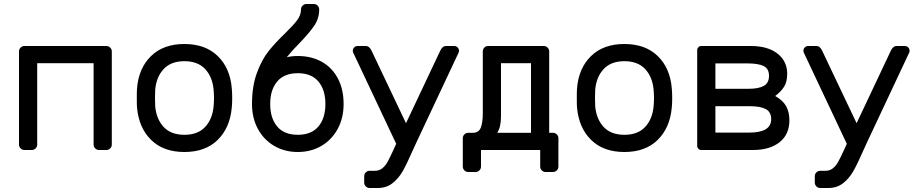

<svg xmlns="http://www.w3.org/2000/svg" viewBox="-20 -750 4593 960"><path d="M539 -493V-27Q539 -16 531 -8Q523 0 512 0H475Q464 0 456 -8Q448 -16 448 -27V-434H166V-27Q166 -16 158 -8Q150 0 139 0H102Q91 0 83 -8Q75 -16 75 -27V-493Q75 -504 83 -512Q91 -520 102 -520H512Q523 -520 531 -512Q539 -504 539 -493Z M1141 -259Q1141 -235 1139 -213Q1130 -111 1068.5 -50.5Q1007 10 902 10Q797 10 735.5 -50.5Q674 -111 665 -213Q664 -224 664 -259Q664 -296 665 -307Q673 -409 735 -469.5Q797 -530 902 -530Q1007 -530 1069 -469.5Q1131 -409 1139 -307Q1141 -285 1141 -259ZM902 -444Q835 -444 798.5 -405Q762 -366 756 -302Q755 -290 755 -259Q755 -229 756 -218Q762 -154 798.5 -115Q835 -76 902 -76Q969 -76 1005.5 -115Q1042 -154 1048 -218Q1050 -240 1050 -259Q1050 -278 1048 -302Q1042 -366 1005.5 -405Q969 -444 902 -444Z M1469 -470Q1536 -470 1588 -441.5Q1640 -413 1669 -358.5Q1698 -304 1698 -230Q1698 -160 1668.5 -105.5Q1639 -51 1587 -20.5Q1535 10 1469 10Q1403 10 1351 -20.5Q1299 -51 1269.5 -105.5Q1240 -160 1240 -230Q1240 -319 1264.5 -385.5Q1289 -452 1323 -494.5Q1357 -537 1407 -585Q1448 -625 1466.5 -650Q1485 -675 1485 -703Q1485 -714 1493 -722Q1501 -730 1512 -730H1549Q1560 -730 1568 -722Q1576 -714 1576 -703Q1576 -659 1552.5 -623.5Q1529 -588 1479 -536Q1443 -500 1414 -464Q1440 -470 1469 -470ZM1469 -76Q1537 -76 1572 -117.5Q1607 -159 1607 -230Q1607 -301 1572 -342.5Q1537 -384 1469 -384Q1401 -384 1366 -342.5Q1331 -301 1331 -230Q1331 -159 1366 -117.5Q1401 -76 1469 -76Z M1744 -496Q1744 -506 1751 -513Q1758 -520 1768 -520H1809Q1827 -520 1838 -496L2010 -134L2181 -496Q2192 -520 2210 -520H2251Q2261 -520 2268 -513Q2275 -506 2275 -496Q2275 -492 2274 -489L2063 -40Q2055 -24 2041 8Q2014 70 1993.5 106Q1973 142 1942.5 166Q1912 190 1869 190H1828Q1817 190 1809 182Q1801 174 1801 163V131Q1801 120 1809 112Q1817 104 1828 104H1854Q1876 104 1891.5 91.5Q1907 79 1918 59Q1929 39 1947 0L1961 -31L1745 -489Q1744 -492 1744 -496Z M2420 -520H2699Q2710 -520 2718 -512Q2726 -504 2726 -493V-86H2745Q2756 -86 2764 -78Q2772 -70 2772 -59V83Q2772 94 2764 102Q2756 110 2745 110H2708Q2697 110 2689 102Q2681 94 2681 83V0H2385V83Q2385 94 2377 102Q2369 110 2358 110H2321Q2310 110 2302 102Q2294 94 2294 83V-59Q2294 -70 2302 -78Q2310 -86 2321 -86H2344Q2374 -86 2384 -112Q2394 -138 2394 -185V-493Q2394 -504 2401.5 -512Q2409 -520 2420 -520ZM2485 -434V-169Q2485 -114 2466 -86H2635V-434Z M3341 -259Q3341 -235 3339 -213Q3330 -111 3268.5 -50.5Q3207 10 3102 10Q2997 10 2935.5 -50.5Q2874 -111 2865 -213Q2864 -224 2864 -259Q2864 -296 2865 -307Q2873 -409 2935 -469.5Q2997 -530 3102 -530Q3207 -530 3269 -469.5Q3331 -409 3339 -307Q3341 -285 3341 -259ZM3102 -444Q3035 -444 2998.5 -405Q2962 -366 2956 -302Q2955 -290 2955 -259Q2955 -229 2956 -218Q2962 -154 2998.5 -115Q3035 -76 3102 -76Q3169 -76 3205.5 -115Q3242 -154 3248 -218Q3250 -240 3250 -259Q3250 -278 3248 -302Q3242 -366 3205.5 -405Q3169 -444 3102 -444Z M3466 -500Q3466 -508 3472 -514Q3478 -520 3486 -520H3734Q3819 -520 3867.5 -482Q3916 -444 3916 -381Q3916 -340 3900 -315.5Q3884 -291 3856 -270Q3895 -248 3911 -218.5Q3927 -189 3927 -148Q3927 -78 3878 -39Q3829 0 3745 0H3486Q3478 0 3472 -6Q3466 -12 3466 -20ZM3557 -306H3721Q3773 -306 3799 -320.5Q3825 -335 3825 -371Q3825 -407 3798 -420Q3771 -433 3716 -433H3557ZM3557 -87H3726Q3836 -87 3836 -154Q3836 -190 3809 -204.5Q3782 -219 3729 -219H3557Z M3997 -496Q3997 -506 4004 -513Q4011 -520 4021 -520H4062Q4080 -520 4091 -496L4263 -134L4434 -496Q4445 -520 4463 -520H4504Q4514 -520 4521 -513Q4528 -506 4528 -496Q4528 -492 4527 -489L4316 -40Q4308 -24 4294 8Q4267 70 4246.5 106Q4226 142 4195.5 166Q4165 190 4122 190H4081Q4070 190 4062 182Q4054 174 4054 163V131Q4054 120 4062 112Q4070 104 4081 104H4107Q4129 104 4144.5 91.5Q4160 79 4171 59Q4182 39 4200 0L4214 -31L3998 -489Q3997 -492 3997 -496Z"/></svg>

Font: Rubik
Style: Regular
Weight: 400
Designer: Hubert & Fischer
Foundry: Hubert & Fischer
Version: Version 1.100